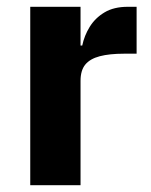

<svg xmlns="http://www.w3.org/2000/svg" viewBox="-20 -545 444 565"><path d="M217 0H69V-525H217V-411H222Q228 -440 244 -466Q260 -492 287.5 -508.5Q315 -525 356 -525H382V-387H345Q302 -387 273.5 -379.5Q245 -372 231 -355Q217 -338 217 -307Z"/></svg>

Font: IBM Plex Sans
Style: Regular
Weight: 400
Designer: Mike Abbink, Paul van der Laan, Pieter van Rosmalen
Foundry: Bold Monday
Version: Version 3.201